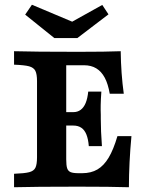

<svg xmlns="http://www.w3.org/2000/svg" viewBox="-20 -786 626 806"><path d="M135.4 -125.8V-445.2Q135.4 -475 128.4 -488.7Q121.4 -502.4 101.9 -507.7Q82.4 -512.9 39 -514.5V-571Q123.1 -568.5 308.3 -568.5Q425.5 -568.5 486.7 -571Q487.9 -477.1 499.6 -392.4H440.7Q433.8 -433.3 419.8 -459.6Q405.8 -485.9 384.2 -499Q362.7 -512.1 332.6 -512.1H258V-117.1Q258 -91.2 262 -79.4Q266 -67.7 276.7 -63.3Q287.4 -58.9 310.4 -58.9H324.6Q362.2 -58.9 389.1 -74.7Q416 -90.5 436.2 -124.3Q456.4 -158.1 473 -214.6H531.8Q521.4 -103.4 521.1 0Q444.8 -2.4 308.3 -2.4Q123.1 -2.4 39 0V-56.5Q82.8 -58.1 102.3 -63.1Q121.9 -68.1 128.6 -81.8Q135.4 -95.5 135.4 -125.8ZM233.8 -315.3H357.1V-258.9H233.8ZM288.1 -258.9V-315.3Q305.7 -315.3 318.6 -324.9Q331.6 -334.4 339.6 -353.6Q347.5 -372.8 350.4 -401.6H405.5Q403.1 -367.7 402.7 -344.8Q402.3 -321.8 403.1 -304V-287.1Q403.1 -236.6 407.9 -172.6H352.8Q350.4 -202.6 342.6 -221.6Q334.9 -240.6 321.3 -249.7Q307.7 -258.9 288.1 -258.9ZM435.4 -725.8 304.8 -626.3H208L85.7 -724.6L114 -766.1L314.3 -681.8L251.6 -677.5L409.3 -765.3Z"/></svg>

Font: Playfair Micro SmCond SmLight
Style: Regular
Weight: 360
Width: 4
Designer: Claus Eggers Sørensen
Foundry: Claus Eggers Sørensen
Version: Version 2.100;Glyphs 3.2 (3219)